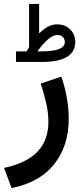

<svg xmlns="http://www.w3.org/2000/svg" viewBox="-35 -676 408 960"><path d="M97.7 -418.9Q101.6 -424.3 104.5 -429.9Q107.4 -435.5 110.4 -440.4V-656.2H160.6V-508.8Q181.2 -529.3 203.1 -541.7Q225.1 -554.2 250 -554.2Q290.5 -554.2 315.9 -529.1Q341.3 -503.9 341.3 -466.3Q340.8 -415 298.1 -390.6Q255.4 -366.2 174.8 -366.2H44.9V-418.9ZM174.3 -419.4Q235.4 -419.4 262.2 -431.6Q289.1 -443.8 289.1 -464.8Q289.1 -481 279.3 -491Q269.5 -501 252.4 -501Q230 -501 204.6 -479Q179.2 -457 152.3 -418.9ZM22.9 264.2 -14.6 163.6Q98.6 139.2 152.8 82Q207 24.9 207 -67.9Q207 -110.8 195.8 -160.6Q184.6 -210.4 168.5 -258.3L271.5 -292.5Q290 -241.2 299.3 -186.8Q308.6 -132.3 308.6 -81.5Q308.6 54.2 235.6 145.5Q162.6 236.8 22.9 264.2Z"/></svg>

Font: Vazirmatn UI FD Medium
Style: Regular
Weight: 500
Designer: Saber Rastikerdar
Foundry: Saber Rastikerdar
Version: Version 33.003